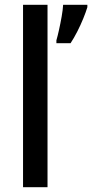

<svg xmlns="http://www.w3.org/2000/svg" viewBox="-20 -780 384 800"><path d="M178 0H76V-760H178ZM344 -750Q338 -730 327 -703Q316 -676 302 -648.5Q288 -621 274 -600H215V-612Q220 -629 226 -656Q232 -683 237 -711.5Q242 -740 243 -760H344Z"/></svg>

Font: Noto Sans Malayalam SemiCondensed Medium
Style: Regular
Weight: 500
Width: 4
Designer: Jelle Bosma - Monotype Design Team
Foundry: Monotype Imaging Inc.
Version: Version 2.104; ttfautohint (v1.8.4.7-5d5b)